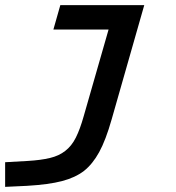

<svg xmlns="http://www.w3.org/2000/svg" viewBox="-50 -491 684 748"><path d="M512 -471 385 -26Q362 55 336.5 101.5Q311 148 277 175Q243 201 191.5 214.5Q140 228 55 233L-30 237V141L58 136Q109 133 144.5 124.5Q180 116 204 97Q229 78 245.5 45Q262 12 276 -38L373 -376H158L185 -471Z"/></svg>

Font: Intel One Mono Medium
Style: Italic
Weight: 500
Italic angle: -16°
Monospace: yes
Designer: Fred Shallcrass
Foundry: Frere-Jones Type LLC
Version: Version 1.400;hotconv 1.1.0;makeotfexe 2.6.0;FJTRelease1.4